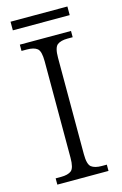

<svg xmlns="http://www.w3.org/2000/svg" viewBox="-127 -890 601 946"><g transform="rotate(-15 174.0 -417.5)"><path d="M43 0V-32H70Q106 -32 123 -45.5Q140 -59 140 -111V-603Q140 -655 123 -668.5Q106 -682 70 -682H43V-714H304V-682H278Q243 -682 225.5 -668.5Q208 -655 208 -603V-111Q208 -59 225.5 -45.5Q243 -32 278 -32H304V0ZM28 -791V-835H318V-791Z"/></g></svg>

Font: Noto Serif Myanmar Light
Style: Regular
Weight: 300
Designer: Ben Mitchell and the Monotype Design Team
Foundry: Monotype Imaging Inc.
Version: Version 2.106; ttfautohint (v1.8.4.7-5d5b)